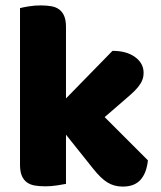

<svg xmlns="http://www.w3.org/2000/svg" viewBox="-20 -681 595 710"><path d="M527 -88Q522 -41 499.5 -16Q477 9 434 9Q402 9 377 -6.5Q352 -22 323 -59L224 -183V-1Q213 1 191.5 4.5Q170 8 148 8Q126 8 108.5 5Q91 2 79 -7Q67 -16 60.5 -31.5Q54 -47 54 -72V-651Q65 -654 86.5 -657.5Q108 -661 130 -661Q152 -661 169.5 -658Q187 -655 199 -646Q211 -637 217.5 -621.5Q224 -606 224 -581V-317L396 -493Q448 -493 479.5 -470Q511 -447 511 -412Q511 -397 506 -384.5Q501 -372 490.5 -359Q480 -346 463.5 -331.5Q447 -317 425 -298L367 -248Z"/></svg>

Font: Baloo Chettan
Style: Regular
Weight: 400
Designer: Maithili Shingre and Ek Type
Foundry: Ek Type
Version: Version 1.443;PS 1.000;hotconv 16.6.51;makeotf.lib2.5.65220;